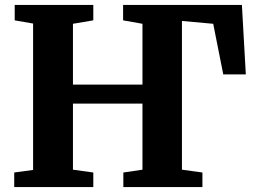

<svg xmlns="http://www.w3.org/2000/svg" viewBox="-20 -763 1044 783"><path d="M38 0V-59.5L115 -70V-667L40 -680V-743H360.5V-680L277.5 -666V-418H561V-666L482 -680V-743H966.5L982.5 -459.5H890.5L849.5 -666L722 -677.5V-71L805.5 -59.5V0H483V-59.5L561 -71V-340.5H277.5V-71L360.5 -59.5V0Z"/></svg>

Font: Merriweather 28pt ExtraBold
Style: Regular
Weight: 800
Version: Version 2.100